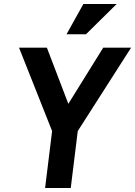

<svg xmlns="http://www.w3.org/2000/svg" viewBox="-20 -938 674 958"><path d="M396 -918H562L409 -767H312ZM205 0 240 -284 75 -700H214L321 -420L495 -700H634L368 -284L333 0Z"/></svg>

Font: Haskoy Bold
Style: Italic
Weight: 700
Designer: Ertekin Erdin
Foundry: Ertekin Erdin
Version: Version 2.000; ttfautohint (v1.8.4.7-5d5b)